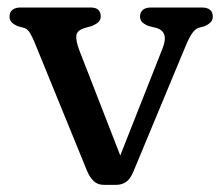

<svg xmlns="http://www.w3.org/2000/svg" viewBox="-20 -491 602 521"><path d="M294.9 10.6H261.9Q245.4 10.6 234.6 0.8Q223.9 -9 215.9 -28.1L73.5 -376.8Q68.2 -389.8 61.6 -401.1Q55.1 -412.4 45.7 -415.2L27.3 -420.2Q17.3 -424.8 11.6 -430.6Q5.9 -436.4 5.9 -446.2Q5.9 -458 13.8 -464.3Q21.8 -470.6 34.9 -470.6H226.3Q253.3 -470.6 253.3 -446.2Q253.3 -436.4 246.6 -430.6Q239.9 -424.8 228.7 -420.2L210.7 -415.2Q189 -409 187.2 -394.8Q185.4 -380.6 195 -355.2L317.9 -39.4L294.5 -39.1L421.4 -360.4Q430.3 -383.3 425.7 -396.8Q421 -410.4 404.5 -415.2L383.8 -420.2Q372.6 -424.5 366.3 -430.4Q360 -436.4 360 -446.2Q360 -458 367.8 -464.3Q375.6 -470.6 389 -470.6H528.4Q542.3 -470.6 549.9 -464.3Q557.4 -458 557.4 -446.2Q557.4 -437.2 552.3 -431.4Q547.2 -425.6 536 -420.2L518.2 -415.2Q509.8 -412.2 501.9 -401.4Q493.9 -390.6 483.4 -365.4L341.6 -24.5Q333.3 -4.7 321.9 2.9Q310.5 10.6 294.9 10.6Z"/></svg>

Font: Fraunces SuperSoft 9pt
Style: Regular
Weight: 900
Version: Version 1.000;[b76b70a41]